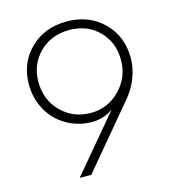

<svg xmlns="http://www.w3.org/2000/svg" viewBox="-113 -857 853 949"><g transform="rotate(-15 314.0 -382.0)"><path d="M54.2 -509.8Q54.2 -619.6 127.4 -691.7Q200.7 -763.7 314.5 -763.7Q428.2 -763.7 501.5 -691.2Q574.7 -618.7 574.7 -507.8Q574.7 -457.5 555.7 -407.7Q536.6 -357.9 501.5 -315.9L236.8 0H177.2L418 -286.1Q370.1 -251 308.1 -251Q255.9 -251 209 -270.8Q162.1 -290.5 127.9 -324.7Q93.8 -358.9 74 -407Q54.2 -455.1 54.2 -509.8ZM315.9 -719.7Q224.1 -719.7 163.6 -660.2Q103 -600.6 103 -510.3Q103 -418.5 163.8 -357.2Q224.6 -295.9 315.9 -295.9Q401.9 -295.9 463.6 -358.9Q525.4 -421.9 525.4 -510.3Q525.4 -601.6 466.3 -660.6Q407.2 -719.7 315.9 -719.7Z"/></g></svg>

Font: Spartan MB Light
Style: Regular
Weight: 300
Designer: Matt Bailey, Mirko Velimirovic
Foundry: Matt Bailey
Version: Version 1.005